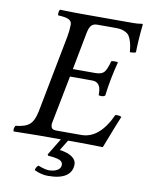

<svg xmlns="http://www.w3.org/2000/svg" viewBox="-92 -715 748 974"><g transform="rotate(10 282.0 -227.5)"><path d="M203.1 86.9 255.9 0H137.2Q99.1 0 13.2 2Q9.8 -3.4 11.2 -12.2Q12.7 -21 17.1 -27.8Q67.9 -32.7 89.6 -52.5Q111.3 -72.3 121.1 -122.1L198.2 -521Q204.1 -554.2 204.1 -582Q204.1 -599.6 187.7 -607.7Q171.4 -615.7 132.8 -617.2Q130.4 -625 132.6 -635Q134.8 -645 137.2 -647Q203.6 -645 255.9 -645H514.2Q537.1 -645 560.1 -648.9Q564 -648.9 564 -645Q555.7 -571.3 554.2 -501Q544.4 -496.1 523.9 -496.1Q521.5 -519.5 518.6 -534.2Q515.6 -548.8 509.5 -564Q503.4 -579.1 494.4 -586.9Q485.4 -594.7 470.2 -599.9Q455.1 -605 434.1 -605H336.9Q319.3 -605 309.3 -596.2Q299.3 -587.4 293.9 -567.9L290 -550.8L253.9 -361.8H369.1Q401.4 -361.8 414.3 -376.2Q427.2 -390.6 439 -435.1Q442.9 -437 456.1 -437Q470.2 -437 473.1 -435.1Q448.7 -340.8 439 -257.8Q425.8 -248 405.8 -253.9V-262.2Q405.8 -321.8 360.8 -321.8H246.1L196.8 -69.8Q196.8 -52.7 203.4 -46.4Q210 -40 227.1 -40H354Q447.8 -40 506.8 -169.9Q529.3 -171.9 538.1 -165Q522.9 -129.9 472.2 2Q469.7 2 448.2 1.5Q426.8 1 397.5 0.5Q368.2 0 348.1 0H293L259.8 54.2Q300.3 59.1 323.2 74.7Q346.2 90.3 346.2 112.8Q346.2 151.9 315.2 172.9Q284.2 193.8 223.1 193.8Q189 193.8 152.8 176.8Q153.8 162.1 167 150.9Q203.1 165 223.1 165Q247.6 165 265.4 155Q283.2 145 283.2 127Q283.2 110.4 265.6 103Q248 95.7 207 92.8Z"/></g></svg>

Font: Common Serif News
Style: Italic
Weight: 450
Italic angle: -12°
Designer: Philipp H. Poll, Khaled Hosny
Foundry: Stefan Peev, Context Ltd.
Version: Version 1.026